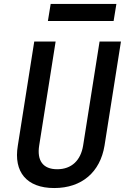

<svg xmlns="http://www.w3.org/2000/svg" viewBox="-20 -940 640 970"><path d="M222 -834H554L568 -920H236ZM254 10C394 10 486 -71 508 -204L591 -730H483L400 -205C388 -130 342 -85 269 -85C196 -85 166 -130 178 -205L261 -730H153L70 -204C48 -72 114 10 254 10Z"/></svg>

Font: JetBrains Mono SemiBold
Style: Italic
Weight: 472
Italic angle: -9°
Monospace: yes
Designer: Philipp Nurullin, Konstantin Bulenkov
Foundry: JetBrains
Version: Version 2.305